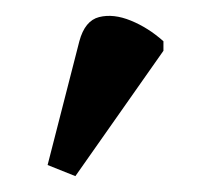

<svg xmlns="http://www.w3.org/2000/svg" viewBox="-20 -828 266 242"><path d="M75 -606 40 -620 80 -776Q87 -802 105 -806.5Q123 -811 145 -802Q167 -793 186 -776V-764Z"/></svg>

Font: NotoSerif-Regular
Style: Regular
Weight: 400
Designer: Monotype Design Team
Foundry: Monotype Imaging Inc.
Version: Version 2.007; ttfautohint (v1.8) -l 8 -r 50 -G 200 -x 14 -D